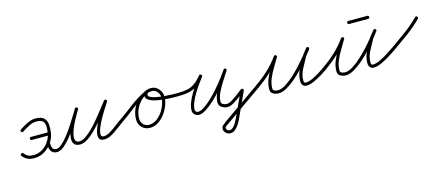

<svg xmlns="http://www.w3.org/2000/svg" viewBox="-46 -807 3310 1452"><g transform="rotate(-15 1609.0 -81.0)"><path d="M157 -126Q145 -126 145 -138Q145 -150 157 -150Q192 -150 226.5 -150Q261 -150 296 -150Q296 -150 296 -150Q296 -150 296 -150Q308 -150 308 -138Q308 -126 296 -126Q261 -126 226.5 -126Q192 -126 157 -126Q157 -126 157 -126Q157 -126 157 -126ZM111 -204Q102 -197 95 -207Q88 -217 98 -224Q125 -242 158.5 -259Q192 -276 225 -276Q270 -276 290 -256.5Q310 -237 312.5 -205.5Q315 -174 310 -138Q303 -98 279 -64Q255 -30 219 -9Q183 12 141 12Q111 12 90 3Q69 -6 50 -29Q42 -39 52 -46Q61 -54 69 -45Q84 -26 100 -19Q116 -12 141 -12Q177 -12 208 -30Q239 -48 259.5 -78Q280 -108 286 -142Q291 -171 290.5 -196Q290 -221 276 -236.5Q262 -252 225 -252Q196 -252 165.5 -236Q135 -220 111 -204Q111 -204 111 -204Q111 -204 111 -204Z M259 -77Q259 -89 271 -89Q283 -89 283 -77Q283 -63 284.5 -48Q286 -33 293.5 -22.5Q301 -12 319 -12Q338 -12 362 -32.5Q386 -53 411.5 -85.5Q437 -118 460.5 -154Q484 -190 503 -221.5Q522 -253 533 -271Q539 -281 549 -275Q560 -269 554 -258Q550 -252 538.5 -232.5Q527 -213 513 -186.5Q499 -160 487 -131.5Q475 -103 470.5 -78.5Q466 -54 472.5 -38.5Q479 -23 502 -22Q502 -22 502 -22Q501 -22 501 -22Q525 -22 553 -41Q581 -60 611 -90.5Q641 -121 669 -155.5Q697 -190 721 -221Q745 -252 761 -272Q768 -281 777 -274Q786 -268 780 -258Q773 -246 765 -233Q762 -229 750.5 -211Q739 -193 724 -167.5Q709 -142 695.5 -114.5Q682 -87 674.5 -63.5Q667 -40 670.5 -25.5Q674 -11 693 -12Q714 -13 737.5 -26.5Q761 -40 783.5 -57.5Q806 -75 823 -87Q823 -87 823 -87Q823 -87 823 -87Q833 -94 840 -84Q847 -74 837 -67Q818 -54 794 -35.5Q770 -17 744 -3Q718 11 695 12Q661 14 651 -4Q641 -22 647.5 -51.5Q654 -81 670 -115.5Q686 -150 705.5 -183Q725 -216 740 -240Q755 -264 760 -271Q766 -280 776 -273Q787 -266 780 -257Q762 -235 737 -202Q712 -169 682.5 -134Q653 -99 622 -68Q591 -37 560 -17.5Q529 2 501 2Q501 2 501 2Q501 2 501 2Q468 1 455.5 -16.5Q443 -34 445 -61Q447 -88 458 -119.5Q469 -151 484 -181.5Q499 -212 512.5 -235.5Q526 -259 533 -271Q539 -281 549 -275Q560 -268 553 -258Q541 -238 520.5 -204.5Q500 -171 475.5 -133.5Q451 -96 424 -63Q397 -30 370 -9Q343 12 319 12Q293 12 280 -1.5Q267 -15 263 -35.5Q259 -56 259 -77Q259 -77 259 -77Q259 -77 259 -77Z M820 -70Q813 -80 823 -87Q886 -130 948.5 -178.5Q1011 -227 1079 -260Q1090 -265 1095 -255Q1100 -244 1089 -239Q1042 -217 1012 -170.5Q982 -124 982 -71Q982 -44 999.5 -25.5Q1017 -7 1044 -7Q1074 -7 1100 -24Q1126 -41 1145.5 -68Q1165 -95 1176 -125.5Q1187 -156 1187 -183Q1187 -206 1170.5 -227Q1154 -248 1129 -248Q1120 -248 1107.5 -246Q1095 -244 1091 -234Q1091 -234 1091 -234Q1091 -234 1091 -234Q1086 -219 1104.5 -209.5Q1123 -200 1154 -194.5Q1185 -189 1218.5 -186.5Q1252 -184 1278 -183.5Q1304 -183 1311 -183Q1311 -183 1311 -183Q1311 -183 1311 -183Q1323 -183 1323 -171Q1323 -159 1311 -159Q1299 -159 1268 -159.5Q1237 -160 1199.5 -163.5Q1162 -167 1128.5 -175.5Q1095 -184 1077 -200Q1059 -216 1069 -242Q1069 -242 1069 -242Q1069 -242 1069 -242Q1075 -261 1093.5 -266.5Q1112 -272 1129 -272Q1164 -272 1187.5 -244Q1211 -216 1211 -183Q1211 -151 1198 -116.5Q1185 -82 1162.5 -51.5Q1140 -21 1109.5 -2Q1079 17 1044 17Q1007 17 982.5 -8.5Q958 -34 958 -71Q958 -131 991.5 -183Q1025 -235 1079 -260Q1090 -265 1095 -255Q1100 -244 1090 -239Q1022 -206 960.5 -158Q899 -110 837 -67Q827 -60 820 -70Z M1311 -159Q1299 -159 1299 -171Q1299 -183 1311 -183Q1358 -183 1389.5 -189.5Q1421 -196 1447.5 -214.5Q1474 -233 1505 -270Q1512 -279 1521 -271Q1531 -264 1524 -255Q1508 -234 1488 -206Q1468 -178 1449 -146.5Q1430 -115 1417.5 -84Q1405 -53 1405 -26Q1405 -18 1412 -12Q1419 -6 1427 -6Q1449 -6 1479 -26.5Q1509 -47 1542 -79Q1575 -111 1605.5 -147Q1636 -183 1659.5 -214.5Q1683 -246 1695 -264Q1701 -275 1711 -268Q1722 -262 1715 -252Q1698 -224 1673 -186Q1648 -148 1629 -108.5Q1610 -69 1610 -36Q1610 -21 1624.5 -14Q1639 -7 1651 -7Q1669 -7 1694 -22Q1719 -37 1743.5 -56Q1768 -75 1784 -87Q1791 -92 1798 -86Q1806 -80 1802 -72Q1779 -21 1755.5 29.5Q1732 80 1709 131Q1709 131 1709 131Q1709 131 1709 131Q1701 148 1688.5 167Q1676 186 1659.5 200Q1643 214 1622 214Q1622 214 1621.5 214Q1621 214 1621 214Q1602 214 1587 200Q1572 186 1572 167Q1572 151 1584 140.5Q1596 130 1608 121Q1682 69 1756.5 17Q1831 -35 1905 -87Q1905 -87 1905 -87Q1905 -87 1905 -87Q1915 -94 1922 -84Q1929 -74 1919 -67Q1845 -15 1770.5 37Q1696 89 1622 141Q1617 145 1606.5 152Q1596 159 1596 167Q1596 176 1604 183Q1612 190 1621 190Q1621 190 1621.5 190Q1622 190 1622 190Q1637 190 1649.5 177.5Q1662 165 1672 148.5Q1682 132 1687 121Q1687 121 1687 121Q1687 121 1687 121Q1710 70 1733.5 19.5Q1757 -31 1780 -82Q1782 -86 1786.5 -85Q1791 -84 1794 -81Q1798 -78 1799.5 -74Q1801 -70 1798 -67Q1779 -54 1753 -34Q1727 -14 1700 1.5Q1673 17 1651 17Q1629 17 1607.5 3Q1586 -11 1586 -36Q1586 -72 1605.5 -113.5Q1625 -155 1650.5 -194.5Q1676 -234 1695 -264Q1701 -275 1711 -268Q1722 -262 1715 -252Q1702 -230 1677 -196.5Q1652 -163 1620 -126Q1588 -89 1553 -56.5Q1518 -24 1485.5 -3Q1453 18 1427 18Q1410 18 1395.5 5Q1381 -8 1381 -26Q1381 -55 1393.5 -88Q1406 -121 1425.5 -154Q1445 -187 1466 -216.5Q1487 -246 1504 -269Q1511 -279 1521 -271Q1531 -263 1523 -254Q1490 -215 1460.5 -194.5Q1431 -174 1396 -166.5Q1361 -159 1311 -159Q1311 -159 1311 -159Q1311 -159 1311 -159Z M1918 -67Q1908 -60 1901 -70Q1894 -80 1904 -87Q1957 -123 2004.5 -167.5Q2052 -212 2089 -264Q2096 -273 2105 -267Q2115 -261 2109 -251Q2091 -219 2068.5 -182.5Q2046 -146 2030 -107.5Q2014 -69 2014 -32Q2014 -16 2027.5 -11.5Q2041 -7 2053 -7Q2079 -7 2111 -26.5Q2143 -46 2177.5 -77Q2212 -108 2243.5 -142.5Q2275 -177 2300.5 -208.5Q2326 -240 2340 -260Q2347 -269 2357 -262Q2367 -255 2359 -246Q2349 -232 2338 -219Q2327 -206 2318 -191Q2318 -191 2319 -191Q2319 -191 2319 -191Q2299 -155 2277.5 -114Q2256 -73 2256 -30Q2256 -21 2259 -15Q2259 -15 2259 -16Q2258 -16 2258 -16Q2261 -11 2263.5 -10Q2266 -9 2273 -9Q2295 -9 2326 -23.5Q2357 -38 2386 -56.5Q2415 -75 2432 -87Q2432 -87 2432 -87Q2432 -87 2432 -87Q2442 -94 2449 -84Q2456 -74 2446 -67Q2426 -53 2395 -34Q2364 -15 2331 0Q2298 15 2273 15Q2260 15 2252 11Q2244 7 2238 -4Q2238 -4 2237 -4Q2237 -5 2237 -5Q2232 -15 2232 -30Q2232 -77 2254 -120Q2276 -163 2297 -203Q2297 -203 2297 -203Q2298 -203 2298 -203Q2306 -218 2318 -232.5Q2330 -247 2341 -260Q2348 -270 2357 -263Q2367 -256 2360 -246Q2344 -224 2317 -190.5Q2290 -157 2257 -121Q2224 -85 2188 -54Q2152 -23 2117 -3Q2082 17 2053 17Q2030 17 2010 6Q1990 -5 1990 -32Q1990 -72 2006.5 -112Q2023 -152 2046 -190.5Q2069 -229 2089 -263Q2094 -273 2105 -266Q2115 -259 2109 -250Q2071 -196 2021.5 -150Q1972 -104 1918 -67Q1918 -67 1918 -67Q1918 -67 1918 -67Z M2444 -67Q2434 -60 2427 -70Q2420 -80 2430 -87Q2483 -123 2530.5 -167.5Q2578 -212 2615 -264Q2622 -273 2631 -267Q2641 -261 2635 -251Q2617 -219 2594.5 -182.5Q2572 -146 2556 -107.5Q2540 -69 2540 -32Q2540 -16 2553.5 -11.5Q2567 -7 2579 -7Q2605 -7 2637 -26.5Q2669 -46 2703.5 -77Q2738 -108 2769.5 -142.5Q2801 -177 2826.5 -208.5Q2852 -240 2866 -260Q2873 -269 2883 -262Q2893 -255 2885 -246Q2875 -232 2864 -219Q2853 -206 2844 -191Q2844 -191 2845 -191Q2845 -191 2845 -191Q2825 -155 2803.5 -114Q2782 -73 2782 -30Q2782 -21 2785 -15Q2785 -15 2785 -16Q2784 -16 2784 -16Q2787 -11 2789.5 -10Q2792 -9 2799 -9Q2821 -9 2852 -23.5Q2883 -38 2912 -56.5Q2941 -75 2958 -87Q2958 -87 2958 -87Q2958 -87 2958 -87Q2968 -94 2975 -84Q2982 -74 2972 -67Q2952 -53 2921 -34Q2890 -15 2857 0Q2824 15 2799 15Q2786 15 2778 11Q2770 7 2764 -4Q2764 -4 2763 -4Q2763 -5 2763 -5Q2758 -15 2758 -30Q2758 -77 2780 -120Q2802 -163 2823 -203Q2823 -203 2823 -203Q2824 -203 2824 -203Q2832 -218 2844 -232.5Q2856 -247 2867 -260Q2874 -270 2883 -263Q2893 -256 2886 -246Q2870 -224 2843 -190.5Q2816 -157 2783 -121Q2750 -85 2714 -54Q2678 -23 2643 -3Q2608 17 2579 17Q2556 17 2536 6Q2516 -5 2516 -32Q2516 -72 2532.5 -112Q2549 -152 2572 -190.5Q2595 -229 2615 -263Q2620 -273 2631 -266Q2641 -259 2635 -250Q2597 -196 2547.5 -150Q2498 -104 2444 -67Q2444 -67 2444 -67Q2444 -67 2444 -67ZM2702 -352Q2690 -352 2690 -364Q2690 -376 2702 -376Q2739 -376 2776 -376Q2813 -376 2850 -376Q2850 -376 2850 -376Q2850 -376 2850 -376Q2862 -376 2862 -364Q2862 -352 2850 -352Q2813 -352 2776 -352Q2739 -352 2702 -352Q2702 -352 2702 -352Q2702 -352 2702 -352Z M2954 -69Q2947 -78 2957 -85Q3018 -129 3081 -174Q3144 -219 3196 -272Q3196 -272 3196 -272Q3196 -272 3196 -272Q3205 -281 3213 -273Q3222 -264 3214 -256Q3160 -201 3096.5 -155.5Q3033 -110 2971 -66Q2961 -59 2954 -69Z"/></g></svg>

Font: FRB American Cursive Light
Style: Italic
Weight: 300
Italic angle: -25°
Version: Version 2.0;Modular Font Editor K font №1